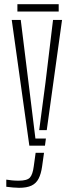

<svg xmlns="http://www.w3.org/2000/svg" viewBox="-20 -695 339 916"><path d="M120 0 36 -600H79L116 -301L149 -34H199L194.5 0ZM71 201Q60 201 41.8 199.5Q23.5 198 10 196V162Q22 164 37 165.5Q52 167 69 167Q109 167 122.5 152.5Q136 138 141 99L150 34H190L181 98Q176 134.5 164.2 157.2Q152.5 180 130.2 190.5Q108 201 71 201ZM167 -74 197 -301 233 -600H276L203 -74ZM63 -675H260V-640H63Z"/></svg>

Font: Big Shoulders Stencil Text Thin
Style: Regular
Weight: 100
Designer: Patric King
Foundry: XO Type Co
Version: Version 2.001